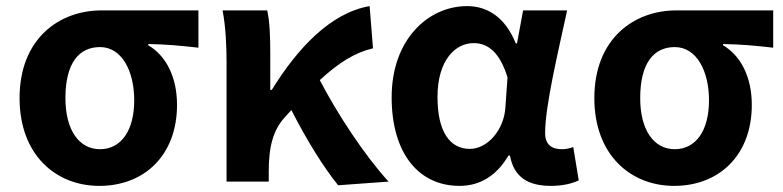

<svg xmlns="http://www.w3.org/2000/svg" viewBox="-20 -594 2562 628"><path d="M305 14C452 14 559 -86 559 -251C559 -341 524 -411 465 -446V-450C524 -449 567 -445 629 -438V-560H312C174 -560 44 -468 44 -273C44 -88 162 14 305 14ZM307 -106C239 -106 194 -168 194 -273C194 -390 240 -440 307 -440C379 -440 419 -361 419 -266C419 -165 375 -106 307 -106Z M1086 12 1251 0C1173 -85 1083 -222 1026 -332C1089 -390 1141 -422 1200 -436L1189 -574C1061 -552 953 -436 869 -300H864V-423C864 -475 862 -526 854 -560H708C719 -503 721 -437 721 -393V0H859V-33C859 -114 873 -169 913 -212L933 -234C984 -134 1039 -46 1086 12Z M1483 14C1550 14 1604 -19 1643 -85H1648C1661 -14 1708 14 1782 14C1824 14 1854 5 1873 -4L1855 -113C1842 -108 1829 -106 1817 -106C1786 -106 1763 -120 1763 -159C1763 -248 1806 -426 1835 -560H1691L1671 -452H1667C1632 -539 1573 -574 1508 -574C1379 -574 1261 -463 1261 -276C1261 -93 1349 14 1483 14ZM1517 -107C1452 -107 1411 -162 1411 -277C1411 -398 1470 -453 1529 -453C1577 -453 1615 -422 1640 -341L1633 -242C1628 -167 1573 -107 1517 -107Z M2185 14C2332 14 2439 -86 2439 -251C2439 -341 2404 -411 2345 -446V-450C2404 -449 2447 -445 2509 -438V-560H2192C2054 -560 1924 -468 1924 -273C1924 -88 2042 14 2185 14ZM2187 -106C2119 -106 2074 -168 2074 -273C2074 -390 2120 -440 2187 -440C2259 -440 2299 -361 2299 -266C2299 -165 2255 -106 2187 -106Z"/></svg>

Font: Noto Sans CJK SC
Style: Bold
Weight: 700
Designer: Ryoko NISHIZUKA 西塚涼子 (kana, bopomofo & ideographs); Paul D. Hunt (Latin, Greek & Cyrillic); Sandoll Communications 산돌커뮤니
Foundry: Adobe
Version: Version 2.004;hotconv 1.0.118;makeotfexe 2.5.65603